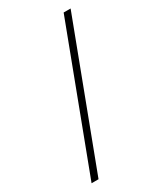

<svg xmlns="http://www.w3.org/2000/svg" viewBox="-197 -741 789 932"><g transform="rotate(-30 197.0 -275.0)"><path d="M29 117 326 -668.5H365L68 117Z"/></g></svg>

Font: Anek Bangla Medium ExtraLight
Style: Regular
Weight: 250
Version: Version 1.003